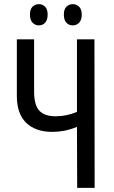

<svg xmlns="http://www.w3.org/2000/svg" viewBox="-20 -903 548 923"><path d="M351 0 350 -293Q318 -280 289 -274.5Q260 -269 232 -269Q151 -269 106 -312.5Q61 -356 61 -442V-714H144V-462Q144 -398 169 -371Q194 -344 248 -344Q273 -344 298 -349Q323 -354 350 -365V-714H434L435 0ZM124 -833Q124 -859 136.5 -871Q149 -883 167 -883Q185 -883 197 -870.5Q209 -858 209 -833Q209 -807 197 -794Q185 -781 167 -781Q149 -781 136.5 -794Q124 -807 124 -833ZM287 -833Q287 -859 299.5 -871Q312 -883 330 -883Q348 -883 360.5 -870.5Q373 -858 373 -833Q373 -807 360.5 -794Q348 -781 330 -781Q311 -781 299 -794Q287 -807 287 -833Z"/></svg>

Font: Noto Sans ExtraCondensed
Style: Regular
Weight: 400
Width: 2
Designer: Monotype Design Team
Foundry: Monotype Imaging Inc.
Version: Version 2.013; ttfautohint (v1.8.4.7-5d5b)